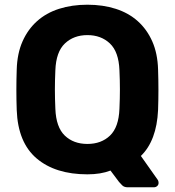

<svg xmlns="http://www.w3.org/2000/svg" viewBox="-20 -730 743 815"><path d="M522 65Q507 65 498.5 56.5Q490 48 485 42L449 -6Q408 10 351 10Q215 10 135.5 -57.5Q56 -125 51 -263Q48 -348 51 -435Q53 -503 75.5 -554Q98 -605 137 -640Q176 -675 230.5 -692.5Q285 -710 351 -710Q417 -710 471.5 -692.5Q526 -675 565 -640Q604 -605 626.5 -554Q649 -503 651 -435Q654 -348 651 -263Q645 -133 578 -68L650 34Q651 36 652 38.5Q653 41 653 44Q654 53 648 59Q642 65 633 65ZM351 -119Q410 -119 447 -154.5Q484 -190 487 -268Q489 -313 489 -350.5Q489 -388 487 -432Q484 -510 446.5 -545.5Q409 -581 351 -581Q293 -581 255.5 -545.5Q218 -510 215 -432Q213 -388 213 -350.5Q213 -313 215 -268Q218 -190 255 -154.5Q292 -119 351 -119Z"/></svg>

Font: Fz Rubik SemBd
Style: Regular
Weight: 600
Designer: Hubert and Fischer
Foundry: Hubert and Fischer
Version: Vit hóa bi FontZin.com